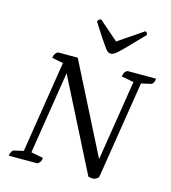

<svg xmlns="http://www.w3.org/2000/svg" viewBox="-127 -989 977 1094"><g transform="rotate(15 361.5 -442.0)"><path d="M522 2Q513 2 506.5 0.5Q500 -1 495 -2L215 -554L226 -560L142 -30L140 -53L217 -38Q216 -24 211 -15.5Q206 -7 195 0H26Q28 -16 33.5 -25Q39 -34 46 -36L113 -51L98 -25L190 -606L199 -587L121 -603Q123 -617 128 -625.5Q133 -634 144 -641H261L547 -77L521 -70L607 -611L609 -588L531 -603Q533 -617 537.5 -625.5Q542 -634 554 -641H723Q722 -625 716.5 -616Q711 -607 703 -605L636 -590L650 -612L556 -20Q555 -14 549 -9Q543 -4 535.5 -1Q528 2 522 2ZM436 -712Q428 -712 420.5 -716Q413 -720 402 -735Q391 -750 370 -781.5Q349 -813 314 -868Q314 -875 321 -880.5Q328 -886 334 -886L458 -778H435L594 -886Q599 -886 603.5 -880.5Q608 -875 608 -868Q555 -813 524.5 -781.5Q494 -750 477.5 -735Q461 -720 452.5 -716Q444 -712 436 -712Z"/></g></svg>

Font: Petrona
Style: Italic
Weight: 400
Italic angle: -9°
Designer: Ringo R. Seeber
Foundry: Ringo R. Seeber
Version: Version 2.001; ttfautohint (v1.8.3)